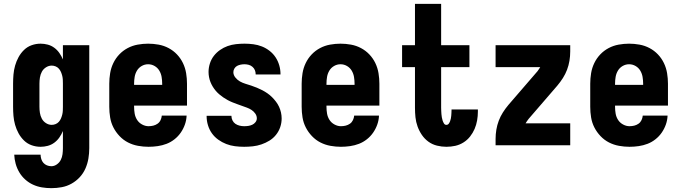

<svg xmlns="http://www.w3.org/2000/svg" viewBox="-20 -755 3540 998"><path d="M247 223Q222 223 198 219Q174 215 152 205Q130 195 111.5 178.5Q93 162 80.5 141Q68 120 61.5 96.5Q55 73 54 49H191Q191 60 194.5 71.5Q198 83 205.5 91.5Q213 100 224 104.5Q235 109 247 109Q262 109 275.5 99.5Q289 90 296 76Q303 62 305 46.5Q307 31 307 15V-74Q300 -57 289 -41Q278 -25 262.5 -13.5Q247 -2 228.5 3Q210 8 191 8Q167 8 144.5 0Q122 -8 105 -24.5Q88 -41 76.5 -62Q65 -83 58.5 -106Q52 -129 50 -152.5Q48 -176 48 -200V-320Q48 -344 50 -367.5Q52 -391 58.5 -414Q65 -437 76.5 -458Q88 -479 105 -495.5Q122 -512 144.5 -520Q167 -528 191 -528Q210 -528 228.5 -523Q247 -518 262.5 -506.5Q278 -495 289 -479Q300 -463 307 -446V-520H444V15Q444 42 439.5 69Q435 96 424 121Q413 146 394.5 166Q376 186 352 199.5Q328 213 301 218Q274 223 247 223ZM249 -106Q259 -106 269 -110Q279 -114 286 -122Q293 -130 297 -139.5Q301 -149 303.5 -159Q306 -169 306.5 -179.5Q307 -190 307 -200V-320Q307 -330 306.5 -340.5Q306 -351 303.5 -361Q301 -371 297 -380.5Q293 -390 286 -398Q279 -406 269 -410Q259 -414 249 -414Q233 -414 219 -405Q205 -396 197.5 -382Q190 -368 187.5 -352Q185 -336 185 -320V-200Q185 -184 187.5 -168Q190 -152 197.5 -138Q205 -124 219 -115Q233 -106 249 -106Z M752 8Q725 8 697.5 3Q670 -2 645.5 -14.5Q621 -27 601.5 -47.5Q582 -68 569.5 -92.5Q557 -117 552.5 -144.5Q548 -172 548 -200V-320Q548 -347 552.5 -374.5Q557 -402 569 -427Q581 -452 600 -472Q619 -492 643.5 -505Q668 -518 695.5 -523Q723 -528 750 -528Q777 -528 804.5 -523Q832 -518 856.5 -505Q881 -492 900 -472Q919 -452 931 -427Q943 -402 947.5 -374.5Q952 -347 952 -320V-206H677V-200Q677 -182 680 -164.5Q683 -147 692.5 -132Q702 -117 718.5 -108Q735 -99 752 -99Q765 -99 777 -102Q789 -105 799 -112Q809 -119 814.5 -130.5Q820 -142 821 -154H950Q949 -130 941 -107.5Q933 -85 919.5 -65.5Q906 -46 887 -31Q868 -16 846 -7.5Q824 1 800 4.5Q776 8 752 8ZM823 -314V-320Q823 -338 820 -355.5Q817 -373 808 -388Q799 -403 783.5 -412Q768 -421 750 -421Q732 -421 716.5 -412Q701 -403 692 -388Q683 -373 680 -355.5Q677 -338 677 -320V-314Z M1249 8Q1225 8 1201.5 5Q1178 2 1156 -6.5Q1134 -15 1114.5 -29Q1095 -43 1081.5 -62Q1068 -81 1061 -104Q1054 -127 1054 -151V-153H1183V-152Q1183 -140 1188.5 -129Q1194 -118 1203.5 -111.5Q1213 -105 1225 -102Q1237 -99 1249 -99Q1260 -99 1270.5 -100.5Q1281 -102 1291 -106.5Q1301 -111 1308 -120Q1315 -129 1315 -140Q1315 -153 1307 -164.5Q1299 -176 1287.5 -183.5Q1276 -191 1263.5 -195.5Q1251 -200 1238.5 -204.5Q1226 -209 1213.5 -213.5Q1201 -218 1188.5 -223Q1176 -228 1164 -234.5Q1152 -241 1141 -248.5Q1130 -256 1120 -264.5Q1110 -273 1101.5 -283Q1093 -293 1086 -304.5Q1079 -316 1074 -328.5Q1069 -341 1066.5 -354.5Q1064 -368 1064 -381Q1064 -403 1071 -425Q1078 -447 1091.5 -464.5Q1105 -482 1123.5 -495Q1142 -508 1163 -515.5Q1184 -523 1206.5 -525.5Q1229 -528 1251 -528Q1274 -528 1297 -525Q1320 -522 1341.5 -513.5Q1363 -505 1381.5 -490.5Q1400 -476 1412.5 -457Q1425 -438 1431.5 -415.5Q1438 -393 1438 -370V-368H1309V-369Q1309 -380 1305 -390Q1301 -400 1292.5 -407.5Q1284 -415 1273 -418Q1262 -421 1251 -421Q1241 -421 1231 -419Q1221 -417 1212.5 -412.5Q1204 -408 1198.5 -399Q1193 -390 1193 -380Q1193 -365 1203.5 -352Q1214 -339 1227.5 -331.5Q1241 -324 1256 -319.5Q1271 -315 1286 -310Q1301 -305 1315.5 -299Q1330 -293 1343.5 -286Q1357 -279 1370 -270Q1383 -261 1394 -250Q1405 -239 1414.5 -226.5Q1424 -214 1430.5 -200Q1437 -186 1440.5 -170.5Q1444 -155 1444 -139Q1444 -116 1436.5 -94Q1429 -72 1414.5 -54Q1400 -36 1380.5 -24Q1361 -12 1339 -4.5Q1317 3 1294.5 5.5Q1272 8 1249 8Z M1752 8Q1725 8 1697.5 3Q1670 -2 1645.5 -14.5Q1621 -27 1601.5 -47.5Q1582 -68 1569.5 -92.5Q1557 -117 1552.5 -144.5Q1548 -172 1548 -200V-320Q1548 -347 1552.5 -374.5Q1557 -402 1569 -427Q1581 -452 1600 -472Q1619 -492 1643.5 -505Q1668 -518 1695.5 -523Q1723 -528 1750 -528Q1777 -528 1804.5 -523Q1832 -518 1856.5 -505Q1881 -492 1900 -472Q1919 -452 1931 -427Q1943 -402 1947.5 -374.5Q1952 -347 1952 -320V-206H1677V-200Q1677 -182 1680 -164.5Q1683 -147 1692.5 -132Q1702 -117 1718.5 -108Q1735 -99 1752 -99Q1765 -99 1777 -102Q1789 -105 1799 -112Q1809 -119 1814.5 -130.5Q1820 -142 1821 -154H1950Q1949 -130 1941 -107.5Q1933 -85 1919.5 -65.5Q1906 -46 1887 -31Q1868 -16 1846 -7.5Q1824 1 1800 4.5Q1776 8 1752 8ZM1823 -314V-320Q1823 -338 1820 -355.5Q1817 -373 1808 -388Q1799 -403 1783.5 -412Q1768 -421 1750 -421Q1732 -421 1716.5 -412Q1701 -403 1692 -388Q1683 -373 1680 -355.5Q1677 -338 1677 -320V-314Z M2300 8Q2276 8 2251.5 2Q2227 -4 2207 -18.5Q2187 -33 2173 -53.5Q2159 -74 2150.5 -97.5Q2142 -121 2139.5 -145.5Q2137 -170 2137 -195V-406H2070V-520H2137V-735H2273V-520H2420V-406H2273V-195Q2273 -187 2273.5 -178.5Q2274 -170 2274.5 -162Q2275 -154 2276.5 -145.5Q2278 -137 2280.5 -129Q2283 -121 2287.5 -113.5Q2292 -106 2300 -106Q2308 -106 2312.5 -112Q2317 -118 2319.5 -125Q2322 -132 2323.5 -139Q2325 -146 2325.5 -153Q2326 -160 2326.5 -167.5Q2327 -175 2327 -182V-186H2464V-175Q2464 -152 2460 -129Q2456 -106 2447 -85Q2438 -64 2423.5 -45.5Q2409 -27 2389 -14.5Q2369 -2 2346.5 3Q2324 8 2300 8Z M2556 0V-33Q2556 -57 2560 -81Q2564 -105 2572.5 -127.5Q2581 -150 2594 -170.5Q2607 -191 2623 -210L2774 -385Q2774 -385 2775 -386Q2775 -387 2776 -388Q2779 -392 2782 -396.5Q2785 -401 2788 -406H2556V-520H2944V-488Q2944 -463 2940 -439Q2936 -415 2927.5 -392.5Q2919 -370 2906 -349.5Q2893 -329 2877 -310L2802 -223L2726 -135Q2726 -135 2726 -134Q2725 -133 2724 -132Q2721 -128 2718 -123.5Q2715 -119 2712 -114H2944V0Z M3252 8Q3225 8 3197.5 3Q3170 -2 3145.5 -14.5Q3121 -27 3101.5 -47.5Q3082 -68 3069.5 -92.5Q3057 -117 3052.5 -144.5Q3048 -172 3048 -200V-320Q3048 -347 3052.5 -374.5Q3057 -402 3069 -427Q3081 -452 3100 -472Q3119 -492 3143.5 -505Q3168 -518 3195.5 -523Q3223 -528 3250 -528Q3277 -528 3304.5 -523Q3332 -518 3356.5 -505Q3381 -492 3400 -472Q3419 -452 3431 -427Q3443 -402 3447.5 -374.5Q3452 -347 3452 -320V-206H3177V-200Q3177 -182 3180 -164.5Q3183 -147 3192.5 -132Q3202 -117 3218.5 -108Q3235 -99 3252 -99Q3265 -99 3277 -102Q3289 -105 3299 -112Q3309 -119 3314.5 -130.5Q3320 -142 3321 -154H3450Q3449 -130 3441 -107.5Q3433 -85 3419.5 -65.5Q3406 -46 3387 -31Q3368 -16 3346 -7.5Q3324 1 3300 4.5Q3276 8 3252 8ZM3323 -314V-320Q3323 -338 3320 -355.5Q3317 -373 3308 -388Q3299 -403 3283.5 -412Q3268 -421 3250 -421Q3232 -421 3216.5 -412Q3201 -403 3192 -388Q3183 -373 3180 -355.5Q3177 -338 3177 -320V-314Z"/></svg>

Font: Iosevka Curly Heavy
Style: Regular
Weight: 900
Monospace: yes
Designer: Belleve Invis
Foundry: Belleve Invis
Version: Version 22.1.2; ttfautohint (v1.8.4)